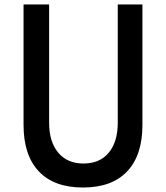

<svg xmlns="http://www.w3.org/2000/svg" viewBox="-20 -820 740 856"><path d="M85 -800H199V-273Q199 -188 239.5 -139.5Q280 -91 352 -91Q425 -91 465 -139.5Q505 -188 505 -273V-800H615V-263Q615 -128 547 -56Q479 16 350 16Q221 16 153 -56Q85 -128 85 -263Z"/></svg>

Font: Martian Mono
Style: Regular
Weight: 400
Monospace: yes
Designer: Roman Shamin
Foundry: Evil Martians
Version: Version 1.000; ttfautohint (v1.8.4.7-5d5b)